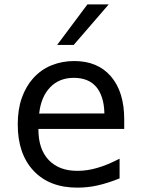

<svg xmlns="http://www.w3.org/2000/svg" viewBox="-20 -837 642 871"><path d="M376.5 -816.9H473.1L314.5 -633.3H239.3ZM330.6 14.2Q204.1 14.2 132.3 -62.3Q60.5 -138.7 60.5 -272.5Q60.5 -341.3 79.1 -393.3Q97.7 -445.3 130.4 -481.9Q166 -521.5 213.9 -540.8Q261.7 -560.1 316.9 -560.1Q423.8 -560.1 483.6 -490Q543.5 -419.9 543.5 -295.9V-252H154.3V-249Q154.3 -160.2 201.2 -110.8Q223.6 -87.4 255.6 -74.7Q287.6 -62 332 -62Q377 -62 422.4 -75.7Q446.3 -82.5 471.2 -93Q496.1 -103.5 522.5 -117.2V-27.8Q496.6 -17.1 470.2 -8.8Q443.8 -0.5 423.8 3.9Q400.4 9.3 377 11.7Q353.5 14.2 330.6 14.2ZM453.6 -322.3Q452.6 -364.3 442.6 -394.3Q432.6 -424.3 416.5 -442.9Q381.3 -483.9 314.9 -483.9Q249 -483.9 207.5 -440.9Q166 -397.9 157.7 -321.8Z"/></svg>

Font: Vazir Code Hack
Style: Code-Hack
Weight: 400
Foundry: DejaVu fonts team - Redesigned by Saber Rastikerdar
Version: Version 1.1.2